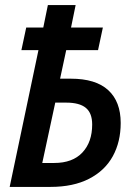

<svg xmlns="http://www.w3.org/2000/svg" viewBox="-20 -734 541 754"><path d="M131 -537H64L83 -626H150L168 -714H277L259 -626H384L365 -537H240L216 -425H258Q356 -425 405 -380Q454 -335 454 -251Q454 -177 423 -120.5Q392 -64 330 -32Q268 0 178 0H18ZM193 -94Q265 -94 303.5 -135Q342 -176 342 -245Q342 -290 317 -310.5Q292 -331 240 -331H197L146 -94Z"/></svg>

Font: Noto Sans UI NarrowMedium
Style: Italic
Weight: 500
Width: 4
Italic angle: -12°
Designer: Monotype Design Team
Foundry: Monotype Imaging Inc.
Version: Version 1.001